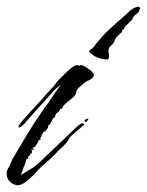

<svg xmlns="http://www.w3.org/2000/svg" viewBox="-37 -526 436 569"><path d="M275 -350Q275 -350 264 -352Q253 -354 241 -361Q238 -364 231.5 -368Q225 -372 229 -377Q231 -380 234 -380Q237 -384 240.5 -387Q244 -390 246 -394Q265 -418 286.5 -438.5Q308 -459 331 -478Q339 -485 346 -492Q353 -499 362 -503Q373 -508 376 -505Q379 -502 379 -502Q379 -501 378 -501Q376 -495 374 -491Q370 -486 364 -481.5Q358 -477 356 -471Q356 -468 355 -468Q351 -464 340.5 -454Q330 -444 330 -439Q327 -439 327 -438H326Q325 -431 320 -427Q315 -423 310 -418Q306 -414 304 -408.5Q302 -403 299 -398Q296 -394 292.5 -391.5Q289 -389 287 -385Q283 -378 285 -369.5Q287 -361 285 -353Q284 -350 279.5 -349.5Q275 -349 275 -350ZM6 21Q-20 11 -17 -19L-13 -27Q-8 -35 -5 -43Q-2 -51 2 -58Q23 -94 44.5 -129.5Q66 -165 90 -199Q91 -200 91.5 -201.5Q92 -203 93 -203V-205Q98 -209 107 -222.5Q116 -236 126.5 -251.5Q137 -267 144 -275Q137 -270 129.5 -264Q122 -258 116 -250Q113 -246 101.5 -233.5Q90 -221 76 -205.5Q62 -190 51 -177.5Q40 -165 37 -161Q25 -148 20 -148Q18 -148 18 -150Q18 -154 25 -163L57 -199Q64 -207 70.5 -213.5Q77 -220 83 -227Q88 -232 92.5 -238Q97 -244 102 -249L118 -266Q123 -271 127.5 -277.5Q132 -284 137 -289Q167 -320 179 -328Q191 -336 198 -331Q200 -333 203 -333Q206 -333 209 -331.5Q212 -330 214 -329Q218 -327 226 -321.5Q234 -316 239 -309.5Q244 -303 238 -297Q232 -290 224 -287Q216 -284 209 -277Q204 -273 198.5 -268Q193 -263 190 -257L189 -256Q190 -245 175 -233.5Q160 -222 152 -214Q149 -211 147 -204H146L141 -203Q139 -196 132.5 -191.5Q126 -187 126 -179Q120 -177 115.5 -166Q111 -155 106 -155V-152Q106 -147 100 -140.5Q94 -134 90 -134Q90 -133 90 -131Q90 -129 89 -129Q85 -126 85 -118H82V-117L84 -112L78 -111Q77 -107 71 -97.5Q65 -88 60 -88V-87H59L64 -82H63V-81H62Q58 -83 56 -83V-82Q58 -78 58 -76Q58 -70 51 -70Q51 -69 51 -69L53 -67V-66Q46 -65 46 -55H44L42 -56Q40 -49 37.5 -41.5Q35 -34 32 -27Q31 -22 28.5 -17.5Q26 -13 26 -7H27V-8Q38 -16 53 -24.5Q68 -33 78 -43L156 -117L186 -146Q188 -148 194 -153Q200 -158 204 -160Q206 -161 210 -159.5Q214 -158 212 -156L184 -132Q171 -122 166 -112Q161 -102 148 -91Q139 -83 131 -74Q123 -65 114 -57L87 -33Q78 -25 69.5 -15Q61 -5 51 3L38 14Q34 17 27.5 20Q21 23 15 23Q12 23 6 21ZM216 -164Q214 -164 214 -168Q214 -172 216 -172Q218 -172 220.5 -173.5Q223 -175 224 -175Q225 -175 225 -174Q225 -172 221.5 -168Q218 -164 216 -164Z"/></svg>

Font: Cherish
Style: Regular
Weight: 400
Designer: Robert E. Leuschke
Foundry: Robert E. Leuschke
Version: Version 1.005